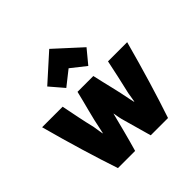

<svg xmlns="http://www.w3.org/2000/svg" viewBox="-220 -1084 1296 1296"><g transform="rotate(-45 428.0 -435.5)"><path d="M430 -699 325 -616 241 -714 430 -884 616 -714 535 -616ZM834 -544C779 -340 719 -141 667 13H502C482 -57 461 -131 441 -204C434 -231 431 -261 428 -269C409 -194 378 -72 353 13H189C137 -141 77 -340 22 -544H218C235 -458 250 -381 270 -297C276 -263 279 -232 283 -223L290 -255C308 -351 340 -457 360 -544H511C532 -447 556 -361 575 -259C578 -244 581 -230 583 -224C586 -225 590 -264 596 -295C616 -378 635 -468 651 -544Z"/></g></svg>

Font: Repo Black
Style: Regular
Weight: 900
Designer: Stefan Peev
Foundry: Context Ltd
Version: Version 1.502